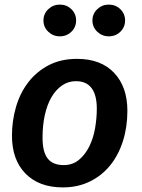

<svg xmlns="http://www.w3.org/2000/svg" viewBox="-20 -800 616 835"><path d="M315 -544Q419 -544 476.5 -483Q534 -422 534 -318Q534 -248 515 -187.5Q496 -127 460 -82Q424 -37 371.5 -11Q319 15 253 15Q150 15 91 -45Q32 -105 32 -210Q32 -274 49.5 -334.5Q67 -395 102.5 -441.5Q138 -488 191 -516Q244 -544 315 -544ZM310 -447Q277 -447 250 -428.5Q223 -410 204 -377.5Q185 -345 175 -300Q165 -255 165 -202Q165 -139 187.5 -110.5Q210 -82 257 -82Q296 -82 323.5 -105Q351 -128 368.5 -163.5Q386 -199 393.5 -242.5Q401 -286 401 -327Q401 -447 310 -447ZM453 -642Q424 -642 403 -662Q382 -682 382 -711Q382 -740 403 -760Q424 -780 453 -780Q483 -780 503.5 -760Q524 -740 524 -711Q524 -682 503.5 -662Q483 -642 453 -642ZM240 -642Q211 -642 190 -662Q169 -682 169 -711Q169 -740 190 -760Q211 -780 240 -780Q270 -780 290.5 -760Q311 -740 311 -711Q311 -682 290.5 -662Q270 -642 240 -642Z"/></svg>

Font: Xgbmvzvtohvqztyvzapvmeyoton
Style: Regular
Weight: 500
Italic angle: -8°
Designer: Carrois Corporate & Edenspiekermann
Foundry: Carrois Corporate GbR & Edenspiekermann AG
Version: Version 2.001